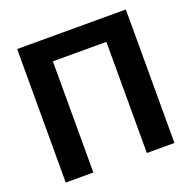

<svg xmlns="http://www.w3.org/2000/svg" viewBox="-126 -836 959 961"><g transform="rotate(-20 353.5 -355.5)"><path d="M643 0V-711H64V0H211V-592H496V0Z"/></g></svg>

Font: Asimov
Style: Regular
Weight: 500
Designer: Google
Version: Version 2.000980; 2014